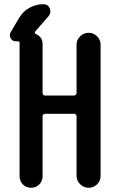

<svg xmlns="http://www.w3.org/2000/svg" viewBox="-20 -885 540 905"><path d="M53.7 -690.4Q38.1 -690.4 30.3 -704.6Q22.5 -718.8 30.3 -733.4L70.3 -800.8Q87.9 -831.1 118.7 -848.1Q149.4 -865.2 183.6 -865.2Q206.1 -865.2 214.4 -845.7Q222.7 -826.2 209 -808.6L146.5 -737.3Q143.6 -734.4 144 -730.5Q144.5 -726.6 149.4 -724.6Q181.6 -710 180.7 -675.8V-446.3Q180.7 -442.4 183.6 -438.5Q186.5 -434.6 192.4 -434.6H330.1Q334 -434.6 337.4 -438.5Q340.8 -442.4 340.8 -446.3V-673.8Q340.8 -697.3 357.9 -713.9Q375 -730.5 397.9 -730.5Q420.9 -730.5 437.5 -713.9Q454.1 -697.3 454.1 -673.8V-55.7Q454.1 -32.2 437.5 -16.1Q420.9 0 397.9 0Q375 0 357.9 -16.6Q340.8 -33.2 340.8 -55.7V-337.9Q340.8 -341.8 337.4 -345.2Q334 -348.6 330.1 -348.6H192.4Q187.5 -348.6 184.1 -345.2Q180.7 -341.8 180.7 -337.9V-53.7Q180.7 -31.2 165 -15.6Q149.4 0 126 0Q102.5 0 87.4 -16.1Q72.3 -32.2 72.3 -53.7V-675.8V-681.6Q73.2 -685.5 70.3 -688Q67.4 -690.4 63.5 -690.4Z"/></svg>

Font: Rounded-X Mgen+ 1mn medium
Style: Regular
Weight: 500
Designer: [Source Han Sans]
Ryoko NISHIZUKA  (kana & ideographs); Paul D. Hunt (Latin, Greek & Cyrillic); Wenlong ZHANG  (bopomofo
Version: Version 1.059.20150602